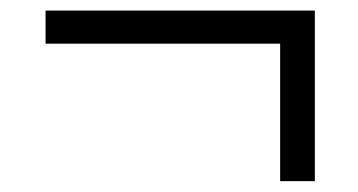

<svg xmlns="http://www.w3.org/2000/svg" viewBox="-20 -430 660 354"><path d="M496.5 -96V-349.5H64V-410.5H560.5V-96Z"/></svg>

Font: Encode Sans Condensed
Style: Regular
Weight: 400
Width: 3
Designer: Multiple Designers
Foundry: Impallari Type
Version: Version 3.000; ttfautohint (v1.8.3) -l 8 -r 50 -G 200 -x 14 